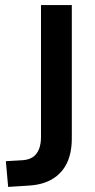

<svg xmlns="http://www.w3.org/2000/svg" viewBox="-20 -725 374 754"><path d="M12 9 3 -92 71 -96Q94 -98 109.5 -108.5Q125 -119 133 -139Q141 -159 141 -187V-705H262V-182Q262 -124 242.5 -84Q223 -44 185 -21.5Q147 1 91 4Z"/></svg>

Font: Nunito Sans 10pt Condensed
Style: Bold
Weight: 700
Width: 3
Designer: Vernon Adams
Foundry: Vernon Adams
Version: Version 3.101;gftools[0.9.27]